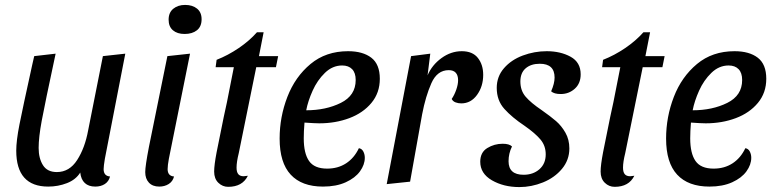

<svg xmlns="http://www.w3.org/2000/svg" viewBox="-20 -738 3133 780"><path d="M401 -51Q401 -23 427 -21Q422 -1 406 9.5Q390 20 367 20Q340 20 324.5 5.5Q309 -9 306 -37Q288 -8 252 6Q216 20 176 20Q46 20 46 -126Q46 -166 59 -232Q72 -298 111 -475L119 -510L206 -520Q162 -315 149.5 -247.5Q137 -180 137 -137Q137 -95 154.5 -67Q172 -39 211 -39Q262 -39 293.5 -88Q325 -137 338 -208L398 -510L489 -520L406 -93Q401 -63 401 -51Z M799 -660Q799 -630 780 -615Q761 -600 730 -600Q700 -600 682.5 -615Q665 -630 665 -658Q665 -687 684 -702.5Q703 -718 732 -718Q762 -718 780.5 -703Q799 -688 799 -660ZM661 -51Q661 -23 687 -21Q682 -1 665.5 9.5Q649 20 627 20Q600 20 585 4Q570 -12 570 -39Q570 -63 585 -141L660 -510L752 -520L666 -93Q661 -66 661 -51Z M1101 -465H1021L950 -116Q941 -80 941 -57Q941 -39 948 -30.5Q955 -22 970 -22Q973 -22 987 -24Q965 21 907 21Q884 21 867 4.5Q850 -12 850 -41Q850 -67 860 -119.5Q870 -172 889 -263L902 -323L930 -465H856L860 -495Q906 -513 949.5 -542.5Q993 -572 1024 -607H1051L1032 -510H1110Z M1523 -418Q1523 -361 1489 -320Q1455 -279 1399 -258Q1343 -237 1277 -237Q1259 -237 1217 -240Q1214 -204 1214 -176Q1214 -115 1235.5 -84Q1257 -53 1309 -53Q1353 -53 1386 -74.5Q1419 -96 1438 -136Q1450 -134 1456 -122.5Q1462 -111 1462 -97Q1462 -69 1442.5 -42Q1423 -15 1384.5 2.5Q1346 20 1292 20Q1206 20 1161 -28.5Q1116 -77 1116 -175Q1116 -263 1147.5 -344.5Q1179 -426 1241.5 -478Q1304 -530 1394 -530Q1454 -530 1488.5 -503.5Q1523 -477 1523 -418ZM1224 -290Q1304 -290 1364.5 -320Q1425 -350 1425 -413Q1425 -442 1410.5 -457Q1396 -472 1370 -472Q1331 -472 1300 -442Q1269 -412 1250 -369.5Q1231 -327 1224 -290Z M1856 -530Q1900 -530 1921.5 -502.5Q1943 -475 1943 -434Q1943 -387 1918 -352.5Q1893 -318 1854 -318Q1842 -318 1831 -322Q1820 -326 1815 -336Q1826 -352 1833.5 -373.5Q1841 -395 1841 -412Q1841 -432 1831.5 -442.5Q1822 -453 1803 -453Q1756 -453 1732.5 -400Q1709 -347 1695 -274L1646 0L1551 10L1650 -510L1728 -520L1717 -432Q1735 -474 1773.5 -502Q1812 -530 1856 -530Z M2111 -227Q2060 -261 2029 -295.5Q1998 -330 1998 -381Q1998 -427 2027.5 -461Q2057 -495 2104 -512.5Q2151 -530 2201 -530Q2257 -530 2298 -507.5Q2339 -485 2339 -436Q2339 -399 2315 -377.5Q2291 -356 2258 -356Q2231 -356 2219 -367Q2233 -399 2233 -423Q2233 -479 2173 -479Q2137 -479 2115.5 -460.5Q2094 -442 2094 -407Q2094 -370 2115.5 -345Q2137 -320 2180 -291Q2217 -265 2239 -246Q2261 -227 2277 -199Q2293 -171 2293 -135Q2293 -88 2263 -52Q2233 -16 2186 3Q2139 22 2090 22Q2026 22 1978.5 -5.5Q1931 -33 1931 -81Q1931 -119 1959.5 -136.5Q1988 -154 2022 -154Q2049 -154 2060 -143Q2046 -115 2046 -83Q2046 -28 2107 -28Q2146 -28 2171.5 -50.5Q2197 -73 2197 -111Q2197 -146 2175.5 -171.5Q2154 -197 2111 -227Z M2671 -465H2591L2520 -116Q2511 -80 2511 -57Q2511 -39 2518 -30.5Q2525 -22 2540 -22Q2543 -22 2557 -24Q2535 21 2477 21Q2454 21 2437 4.5Q2420 -12 2420 -41Q2420 -67 2430 -119.5Q2440 -172 2459 -263L2472 -323L2500 -465H2426L2430 -495Q2476 -513 2519.5 -542.5Q2563 -572 2594 -607H2621L2602 -510H2680Z M3093 -418Q3093 -361 3059 -320Q3025 -279 2969 -258Q2913 -237 2847 -237Q2829 -237 2787 -240Q2784 -204 2784 -176Q2784 -115 2805.5 -84Q2827 -53 2879 -53Q2923 -53 2956 -74.5Q2989 -96 3008 -136Q3020 -134 3026 -122.5Q3032 -111 3032 -97Q3032 -69 3012.5 -42Q2993 -15 2954.5 2.5Q2916 20 2862 20Q2776 20 2731 -28.5Q2686 -77 2686 -175Q2686 -263 2717.5 -344.5Q2749 -426 2811.5 -478Q2874 -530 2964 -530Q3024 -530 3058.5 -503.5Q3093 -477 3093 -418ZM2794 -290Q2874 -290 2934.5 -320Q2995 -350 2995 -413Q2995 -442 2980.5 -457Q2966 -472 2940 -472Q2901 -472 2870 -442Q2839 -412 2820 -369.5Q2801 -327 2794 -290Z"/></svg>

Font: Sansita Light Italic
Style: Regular
Weight: 300
Italic angle: -11°
Designer: Pablo Cosgaya
Foundry: Omnibus-Type
Version: Version 1.006